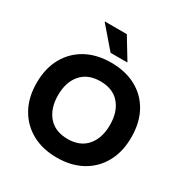

<svg xmlns="http://www.w3.org/2000/svg" viewBox="-201 -1050 1169 1218"><g transform="rotate(30 383.5 -440.5)"><path d="M383.3 10Q279.2 10 201.2 -32.9Q123.3 -75.8 80 -153.8Q36.7 -231.7 36.7 -337.5Q36.7 -444.2 80 -522.1Q123.3 -600 201.2 -642.5Q279.2 -685 383.3 -685Q488.3 -685 566.2 -642.9Q644.2 -600.8 687.1 -522.9Q730 -445 730 -337.5Q730 -231.7 686.7 -153.3Q643.3 -75 565.4 -32.5Q487.5 10 383.3 10ZM384.2 -126.7Q475 -126.7 524.2 -184.2Q573.3 -241.7 573.3 -337.5Q573.3 -434.2 524.2 -491.2Q475 -548.3 383.3 -548.3Q292.5 -548.3 242.9 -491.2Q193.3 -434.2 193.3 -338.3Q193.3 -241.7 242.9 -184.2Q292.5 -126.7 384.2 -126.7ZM347.5 -736.7 217.5 -887.5V-890.8H377.5L469.2 -740V-736.7Z"/></g></svg>

Font: Funnel Display ExtraBold
Style: Regular
Weight: 800
Designer: NORD ID, Kristian Moeller
Foundry: Dicotype
Version: Version 1.000